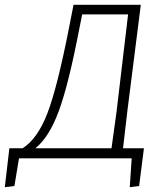

<svg xmlns="http://www.w3.org/2000/svg" viewBox="-34 -659 681 799"><path d="M-14 120 5 -42H60Q122 -81 163 -187Q204 -293 253 -542L272 -639H552L496 -197L478 -42H565L545 115L506 120L514 0H45L26 115ZM295 -534Q251 -306 210.5 -196.5Q170 -87 113 -42H430L451 -194L499 -599H308Z"/></svg>

Font: Alegreya Sans SC Light
Style: Italic
Weight: 300
Italic angle: -7°
Designer: Juan Pablo del Peral
Foundry: Huerta Tipografica
Version: Version 2.007